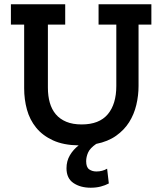

<svg xmlns="http://www.w3.org/2000/svg" viewBox="-20 -670 759 898"><path d="M628 -555V-268Q628 -223 617.5 -179Q607 -135 584 -98.5Q561 -62 523 -35Q485 -8 430 3Q401 23 392 43.5Q383 64 383 84Q383 112 397 122Q411 132 431 132Q459 132 481 119L489 188Q472 197 451 202.5Q430 208 404 208Q356 208 323.5 186Q291 164 291 117Q291 83 307 56Q323 29 348 10Q277 9 228 -13.5Q179 -36 149 -73Q119 -110 106 -157.5Q93 -205 93 -257V-555H31V-650H285V-555H204V-260Q204 -221 213 -189.5Q222 -158 241 -135.5Q260 -113 290 -100.5Q320 -88 362 -88Q444 -88 484 -135.5Q524 -183 524 -268V-555H441V-650H688V-555Z"/></svg>

Font: Zilla Slab SemiBold
Style: Regular
Weight: 600
Designer: Typotheque.com
Foundry: Typotheque type foundry
Version: Version 1.1; 2017